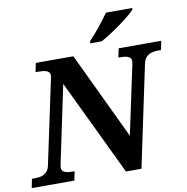

<svg xmlns="http://www.w3.org/2000/svg" viewBox="-120 -1025 1086 1118"><g transform="rotate(-10 423.0 -465.5)"><path d="M534.2 0 263.2 -565.9 168.9 -118.2Q166.5 -106.9 165.3 -98.9Q164.1 -90.8 164.1 -86.9Q164.1 -76.2 169.4 -69.6Q174.8 -63 184.6 -59.3Q194.3 -55.7 207.8 -54.4Q221.2 -53.2 236.8 -53.2H240.2L229 0H-22.9L-12.2 -53.2H1Q16.6 -53.2 31.5 -55.2Q46.4 -57.1 58.6 -63.5Q70.8 -69.8 79.8 -81.5Q88.9 -93.3 92.8 -112.8L194.8 -592.8Q201.2 -618.7 201.2 -627Q201.2 -637.7 195.8 -644.5Q190.4 -651.4 180.9 -655Q171.4 -658.7 158 -659.9Q144.5 -661.1 128.9 -661.1H116.2L127 -713.9H349.1L592.8 -201.2L676.8 -596.2Q682.1 -619.1 682.1 -627Q682.1 -637.7 676.5 -644.5Q670.9 -651.4 661.1 -655Q651.4 -658.7 637.9 -659.9Q624.5 -661.1 608.9 -661.1H606L617.2 -713.9H869.1L857.9 -661.1H845.2Q829.6 -661.1 814.7 -658.9Q799.8 -656.7 787.6 -650.4Q775.4 -644 766.4 -632.3Q757.3 -620.6 752.9 -601.1L626 0ZM460.9 -784.2Q474.6 -798.3 490.7 -816.9Q506.8 -835.4 522.7 -855.2Q538.6 -875 553.5 -894.5Q568.4 -914.1 580.1 -931.2H736.8L733.9 -920.9Q726.1 -912.1 712.4 -900.1Q698.7 -888.2 681.4 -874.5Q664.1 -860.8 644.3 -846.4Q624.5 -832 604 -818.4Q583.5 -804.7 563.5 -792.2Q543.5 -779.8 525.9 -771H458Z"/></g></svg>

Font: Droid Serif
Style: Bold Italic
Weight: 700
Italic angle: -12°
Designer: Monotype Design team
Foundry: Monotype Imaging Inc.
Version: Version 1.03